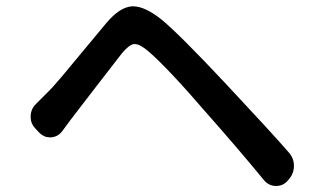

<svg xmlns="http://www.w3.org/2000/svg" viewBox="-20 -665 1040 621"><path d="M181.6 -241.2Q168 -222.7 145.5 -220.7Q143.6 -220.7 141.6 -220.7Q122.1 -220.7 107.4 -235.4L93.8 -250Q79.1 -265.6 79.1 -287.1Q79.1 -312.5 96.7 -329.1Q110.4 -342.8 128.9 -361.3Q150.4 -381.8 182.1 -419.9Q213.9 -458 258.8 -512.2Q303.7 -566.4 324.2 -590.8Q367.2 -641.6 406.2 -644.5Q408.2 -644.5 411.1 -644.5Q449.2 -644.5 503.9 -600.6Q562.5 -551.8 710 -394.5Q856.4 -238.3 915 -170.9Q930.7 -152.3 930.7 -128.9Q930.7 -103.5 914.1 -85L909.2 -79.1Q894.5 -63.5 873 -63.5Q872.1 -63.5 871.1 -63.5Q848.6 -64.5 834 -82Q753.9 -179.7 649.4 -297.9Q522.5 -445.3 460 -499Q432.6 -522.5 416 -522.5Q415 -522.5 414.1 -522.5Q398.4 -521.5 374 -492.2Q349.6 -460.9 287.1 -379.9Q224.6 -298.8 209 -278.3Q196.3 -260.7 181.6 -241.2Z"/></svg>

Font: Gen Jyuu Gothic Medium
Style: Regular
Weight: 500
Designer: [Source Han Sans]
Ryoko NISHIZUKA  (kana & ideographs); Paul D. Hunt (Latin, Greek & Cyrillic); Wenlong ZHANG  (bopomofo
Version: Version 1.002.20150607